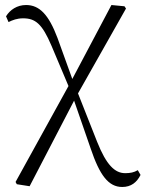

<svg xmlns="http://www.w3.org/2000/svg" viewBox="-20 -540 580 765"><path d="M47 194 98 202 283 -154 482 -506 476 -515 424 -520 261 -212 42 185ZM467 205C502 205 525 187 540 157L529 138C514 147 499 150 479 150C438 150 404 118 367 25L286 -180L264 -154H270L341 51C377 158 412 205 467 205ZM258 -185 282 -209H274L209 -389C174 -482 137 -520 84 -520C48 -520 20 -501 4 -475L14 -452C30 -460 48 -467 72 -467C121 -467 148 -445 185 -358Z"/></svg>

Font: Source Han Serif CN VF
Style: Regular
Weight: 250
Designer: Ryoko NISHIZUKA 西塚涼子 (kana & ideographs); Frank Grießhammer (Latin, Greek & Cyrillic); Wenlong ZHANG 张文龙 (bopomofo); San
Foundry: Adobe
Version: Version 2.002;hotconv 1.1.0;makeotfexe 2.6.0